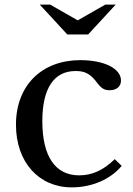

<svg xmlns="http://www.w3.org/2000/svg" viewBox="-20 -800 576 830"><path d="M506 -83 476 -112C426 -63 377 -42 322 -42C219 -42 163 -124 163 -276C163 -418 213 -493 307 -493C346 -493 367 -482 393 -451C418 -417 430 -410 454 -410C484 -410 503 -426 503 -452C503 -504 430 -540 327 -540C161 -540 49 -431 49 -261C49 -99 148 10 290 10C378 10 458 -25 506 -83ZM361 -651 480 -780H435L316 -712L197 -780H152L271 -651Z"/></svg>

Font: Libre Baskerville
Style: Regular
Weight: 400
Designer: Pablo Impallari, Rodrigo Fuenzalida
Foundry: Pablo Impallari, Rodrigo Fuenzalida
Version: Version 1.051;Glyphs 3.2.3 (3260)